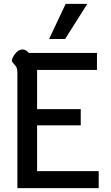

<svg xmlns="http://www.w3.org/2000/svg" viewBox="-20 -974 573 994"><path d="M70 -598Q70 -616 65 -625.5Q60 -635 51 -644Q44 -652 42 -656Q40 -660 43 -668Q49 -686 64 -702Q79 -718 96 -718Q114 -718 129 -700H482V-612H172V-409H398V-325H172V-88H491V0H70ZM320 -954H432L317 -772H234Z"/></svg>

Font: Niramit Medium
Style: Regular
Weight: 500
Designer: Katatrad Aksorn Co.,Ltd.
Foundry: Cadson Demak Co.,Ltd.
Version: Version 1.000; ttfautohint (v1.6)